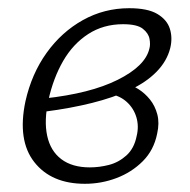

<svg xmlns="http://www.w3.org/2000/svg" viewBox="-20 -440 464 468"><path d="M187 8Q105 8 63.5 -45Q22 -98 42 -193Q57 -260 93.5 -311Q130 -362 182 -391Q234 -420 295 -420Q340 -420 363.5 -406Q387 -392 394 -370Q401 -348 395 -323Q387 -291 361.5 -265Q336 -239 296 -220.5Q256 -202 204 -189Q152 -176 90 -168L88 -200Q200 -212 267 -245.5Q334 -279 344 -321Q347 -331 344.5 -345Q342 -359 328 -370Q314 -381 280 -381Q232 -381 195 -357Q158 -333 134 -291.5Q110 -250 98 -196Q87 -146 95 -109Q103 -72 129.5 -52Q156 -32 199 -32Q222 -32 245.5 -38Q269 -44 288 -61Q307 -78 313 -108Q319 -132 312.5 -154Q306 -176 289 -191.5Q272 -207 247 -211L284 -237Q301 -233 317 -223Q333 -213 345.5 -197.5Q358 -182 363.5 -161Q369 -140 363 -114Q355 -74 328 -47Q301 -20 264 -6Q227 8 187 8Z"/></svg>

Font: Ysabeau Office Light
Style: Italic
Weight: 300
Italic angle: -12°
Designer: Christian Thalmann (Catharsis Fonts)
Version: Version 2.001;gftools[0.9.30]; featfreeze: tnum,lnum,ss02